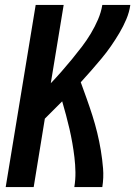

<svg xmlns="http://www.w3.org/2000/svg" viewBox="-20 -755 546 775"><path d="M3 0 124 -735H237L185 -419Q207 -442 228.5 -466.5Q250 -491 270.5 -516Q291 -541 310.5 -566.5Q330 -592 346.5 -619.5Q363 -647 375.5 -676Q388 -705 393 -735H506Q502 -706 490 -677.5Q478 -649 462 -622Q446 -595 428 -569Q410 -543 389.5 -518.5Q369 -494 348.5 -470.5Q328 -447 306 -423Q318 -390 330 -356.5Q342 -323 353 -288.5Q364 -254 372.5 -219Q381 -184 387 -148Q393 -112 396 -75Q399 -38 393 0H280Q285 -30 284.5 -60Q284 -90 280.5 -119.5Q277 -149 272 -177.5Q267 -206 260.5 -234.5Q254 -263 246.5 -290.5Q239 -318 231 -346Q213 -328 195.5 -310.5Q178 -293 161 -276L116 0Z"/></svg>

Font: Iosevka Curly
Style: Bold Italic
Weight: 700
Italic angle: -9°
Monospace: yes
Designer: Belleve Invis
Foundry: Belleve Invis
Version: Version 22.1.2; ttfautohint (v1.8.4)